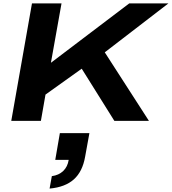

<svg xmlns="http://www.w3.org/2000/svg" viewBox="-20 -707 1005 1123"><path d="M45.9 0 167 -687H339.8L277.8 -339.8L735.8 -687H964.8L592.8 -400.9L851.1 0H648.9L458 -305.2L246.1 -153.8L219.2 0ZM270 396 283.2 323.2Q323.7 317.9 349.6 293.2Q375.5 268.6 381.8 228H303.2L330.1 71.8H502.9L478 209Q462.9 296.4 412.1 342Q361.3 387.7 270 396Z"/></svg>

Font: Archivo Expanded
Style: Bold Italic
Weight: 700
Width: 7
Italic angle: -10°
Designer: Hector Gatti
Foundry: Omnibus-Type
Version: Version 2.001